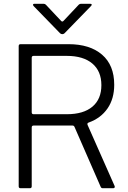

<svg xmlns="http://www.w3.org/2000/svg" viewBox="-20 -997 679 1017"><path d="M89 0Q79 0 79 -10V-753Q79 -763 89 -763H343Q456 -763 520.5 -707.5Q585 -652 585 -548Q585 -474 549.5 -422.5Q514 -371 450 -348Q440 -345 444 -335L587 -12L588 -8Q588 0 579 0H524Q516 0 513 -8L375 -324Q372 -332 364 -332H158Q148 -332 148 -322V-10Q148 0 138 0ZM334 -392Q422 -392 469.5 -432Q517 -472 517 -546Q517 -620 469 -660.5Q421 -701 334 -701H158Q148 -701 148 -691V-402Q148 -392 158 -392ZM298 -821 158 -965Q155 -968 155 -972Q155 -977 163 -977H211Q218 -977 223 -972L303 -887Q306 -883 310 -883Q314 -883 317 -887L397 -972Q402 -977 409 -977H457Q464 -977 465.5 -973.5Q467 -970 462 -965L322 -821Q317 -816 310 -816Q303 -816 298 -821Z"/></svg>

Font: Open Sauce Two Light
Style: Regular
Weight: 300
Designer: Alfredo Marco Pradil
Foundry: Creative Sauce Fz LLC
Version: Version 1.477